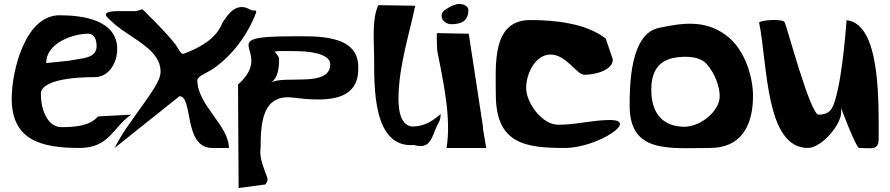

<svg xmlns="http://www.w3.org/2000/svg" viewBox="-20 -746 4488 968"><path d="M213 -428C213 -533.2 354.5 -576 423 -576C457.1 -576 466.1 -545.3 467 -516C469 -449 390 -453 329 -440ZM457 -357C530.6 -357 571 -431.9 571 -498C571 -645.3 399 -669 280 -669C105.7 -669 39 -385.7 39 -249C39 -38.7 188.6 0 381 0C534 0 551 -109.2 642 -168L474 -159C433.7 -110.7 354.6 -105 291 -105C210 -105 184.2 -213.9 186 -276C187.3 -321.5 275.5 -357 457 -357Z M557.9 0C557.9 0 884.8 -261 884.9 -261C955.2 -261 903.4 0 1049.9 0H1133.9C1133.9 -113.9 974.9 -216 974.9 -342C974.9 -361.8 1032.4 -384.1 1049.9 -396C1150.8 -464.6 1228.8 -570.2 1271.9 -684C1271.9 -700.9 1257.8 -688.3 1244.9 -696C1173.8 -738.1 1132.2 -679.8 1100.9 -630C1069.7 -548.4 980.5 -501.9 902.9 -474C890.6 -474 873.7 -510.2 866.9 -519C816.4 -584 757.1 -640.2 698.9 -699C689.5 -699 674 -690 662.9 -690H581.9C474.9 -690 517.2 -660.7 554.9 -627C640.9 -550 799.1 -495.8 788.9 -375C782.9 -304 620.9 -130.3 557.9 0Z M1345 -329C1382.9 -352.6 1387 -406.2 1387 -449C1387 -463.6 1366 -480.6 1366 -485C1366 -491.1 1459.9 -488 1477 -488C1525.3 -488 1645 -479.2 1645 -422C1645 -301.9 1410.2 -369.5 1345 -329ZM1183 202 1318 184C1335.8 160 1329 154.1 1318 124C1303.4 83.8 1287.5 44.3 1294 -2C1294 -127.9 1303.6 -272 1456 -254C1588.2 -238.4 1795.2 -217 1786 -410C1786 -574.8 1570.4 -563 1456 -563C1037.1 -563 1376.1 -493.3 1180 -320Z M2055.3 -108C1990.4 -119.2 1987.8 -212.2 1989.3 -267C1993.8 -422.3 2043.5 -573.9 2073.3 -717L1887.3 -720C1854.1 -649.6 1866 -537.4 1866.3 -453C1866.9 -310.1 1858.4 1.9 2067.3 -15C2152.8 10.9 2157.2 -59.3 2184.3 -114C2186.5 -118.3 2199.3 -141 2199.3 -147C2199.3 -154.7 2202.3 -165.3 2202.3 -171C2161.5 -138.6 2125.3 -108 2055.3 -108Z M2284.3 -725C2278.6 -723.8 2257.3 -719 2227.3 -699C2213.3 -689.6 2206.3 -681.1 2206.3 -666C2206.3 -641.4 2232.3 -624 2254.3 -624C2306.4 -624 2341.3 -640.1 2341.3 -696C2341.3 -718.4 2307.3 -730 2284.3 -725ZM2231.3 0H2431.3L2415.3 -96C2415.3 -111.4 2411.3 -128.9 2409.3 -144L2343.3 -576L2184.3 -579C2179.4 -590 2183.8 -494.9 2184.3 -492C2213.4 -340.4 2256.7 -152.2 2231.3 0Z M3033.7 -552C2935 -628.5 2777.7 -645 2653.7 -645C2458 -645 2479.7 -417.9 2479.7 -270C2479.7 -21.5 2626.6 0 2827.7 0C2989.7 0 3207.3 -142.4 3052.7 -141C2965.2 -140.2 2883.1 -117 2794.7 -117C2712.7 -117 2632.7 -227.2 2632.7 -303C2632.7 -373.2 2677.7 -471 2755.7 -471C2835.7 -471 2886.2 -369 2926.7 -369C2978.1 -369 3069.7 -390.8 3069.7 -446Z M3608.6 -261.5C3608.6 -183.7 3509.5 -107 3431.7 -107C3323.5 -107 3263.5 -172.4 3263.5 -293.5C3263.5 -366.5 3286.6 -433.5 3370.1 -452.7C3405.5 -460.9 3496.8 -470.7 3539.4 -426.5C3585.4 -378.7 3608.6 -305.5 3608.6 -261.5ZM3558.4 0C3715.7 0 3776.5 -110.3 3776.5 -263.5C3776.5 -347.2 3741.6 -496.9 3636.2 -571.2C3530 -648.9 3412.1 -628.8 3301.7 -605.2C3157.2 -576 3154.5 -316.8 3154.5 -212.5C3154.5 29.5 3355.7 0 3558.4 0Z M4410 -48C4410 -232.6 4420 -628 4248 -644C4248 -644 4230 -372 4191 -243C4178.1 -200.3 4165.4 -168 4107 -168C4065.1 -168 3946.7 -614.7 3936 -634C3926 -652 3823 -646 3807 -633C3850.5 -423.8 3837.4 0 4053 0C4121.3 0 4221 -116.3 4221 -180V-201C4221 -197.3 4296.8 0 4311 0C4375 0 4410 14.9 4410 -48Z"/></svg>

Font: Rocketfuel
Style: Regular
Weight: 400
Designer: Mew Too
Foundry: Cannot Into Space Fonts.
Version: Version 0.27